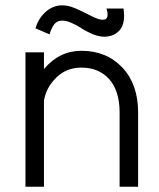

<svg xmlns="http://www.w3.org/2000/svg" viewBox="-20 -705 601 725"><path d="M381.8 -672.9H446.3Q454.6 -617.7 432.6 -592Q410.6 -566.4 373.5 -566.4Q353 -566.4 329.1 -576.4Q305.2 -586.4 287.4 -598.4Q269.5 -610.4 248 -619.4Q226.6 -628.4 210.4 -627Q193.8 -625.5 184.1 -612.3Q174.3 -599.1 167 -575.2L113.8 -598.1Q124.5 -633.8 149.7 -657.7Q174.8 -681.6 207 -684.6Q233.9 -687 265.1 -673.3Q296.4 -659.7 324 -645Q351.6 -630.4 368.2 -630.4Q383.8 -630.4 385.7 -644Q387.7 -657.7 381.8 -672.9ZM146 -507.3V-444.3Q204.1 -513.2 287.1 -513.2Q382.3 -513.2 441.9 -450Q501.5 -386.7 501.5 -280.8V0H431.6V-280.8Q431.6 -361.8 392.6 -405.8Q353.5 -449.7 287.1 -449.7Q230.5 -449.7 192.1 -411.6Q153.8 -373.5 146 -325.2V0H76.2V-507.3Z"/></svg>

Font: LilGrotesk
Style: Regular
Weight: 400
Designer: BSozoo
Foundry: BSozoo
Version: Version 1.004;PS 001.004;hotconv 1.0.70;makeotf.lib2.5.58329